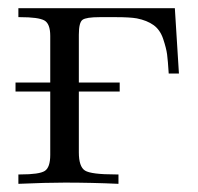

<svg xmlns="http://www.w3.org/2000/svg" viewBox="-20 -450 484 470"><path d="M18 -226V-248H103V-362Q103 -392 88.5 -400Q74 -408 29 -408H25V-430H408L418 -270H393Q391 -302 389 -317Q387 -332 379.5 -354.5Q372 -377 356 -388.5Q340 -400 315 -405Q298 -408 264 -408H224Q191 -408 182 -401.5Q173 -395 173 -365V-248H273V-226H173V-77Q173 -42 188 -32.5Q203 -23 263 -23H270V0Q204 -3 139 -3Q93 -3 25 0V-23H30Q76 -23 89.5 -31.5Q103 -40 103 -71V-226Z"/></svg>

Font: CMU Serif
Style: Roman
Weight: 500
Version: Version 0.7.0